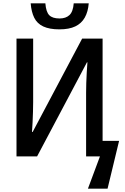

<svg xmlns="http://www.w3.org/2000/svg" viewBox="-20 -948 757 1164"><path d="M513 196 586 0H502V-386Q502 -413 503 -445Q504 -477 506 -510Q508 -543 510 -570H507L205 0H80V-714H181V-329Q181 -302 180 -270Q179 -238 177.5 -206.5Q176 -175 174 -148H178L478 -714H602V-94H702L632 196ZM340 -770Q280 -770 242.5 -787.5Q205 -805 187.5 -840.5Q170 -876 166 -928H255Q259 -876 278.5 -856Q298 -836 341 -836Q379 -836 401 -856.5Q423 -877 427 -928H518Q514 -877 494 -841.5Q474 -806 436.5 -788Q399 -770 340 -770Z"/></svg>

Font: Noto Sans Display SemiCondensed Medium
Style: Regular
Weight: 500
Width: 4
Designer: Monotype Design Team
Foundry: Monotype Imaging Inc.
Version: Version 2.003